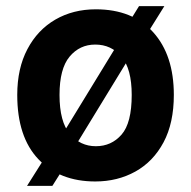

<svg xmlns="http://www.w3.org/2000/svg" viewBox="-20 -587 626 629"><path d="M292 7.5Q175.5 7.5 106 -65.2Q36.5 -138 36.5 -276Q36.5 -363 69.8 -426Q103 -489 161.2 -522.8Q219.5 -556.5 294 -556.5Q414 -556.5 481.8 -481.5Q549.5 -406.5 549.5 -276Q549.5 -184 515.8 -120.8Q482 -57.5 423.5 -25Q365 7.5 292 7.5ZM294 -108Q345 -108 378.2 -146Q411.5 -184 411.5 -276Q411.5 -361.5 378 -401.2Q344.5 -441 292 -441Q241 -441 208 -401.5Q175 -362 175 -276Q175 -188 209 -148Q243 -108 294 -108ZM68.5 22 140.5 -92 161.5 -109 379.5 -465.5 383.5 -483 435.5 -567H518.5L457 -468.5L435 -449.5L212 -84.5L209 -69L151.5 22Z"/></svg>

Font: Spline Sans SemiBold
Style: Regular
Weight: 600
Designer: Eben Sorkin, Mirko Velimirovic
Foundry: Sorkin Type
Version: Version 1.000; ttfautohint (v1.8.3)